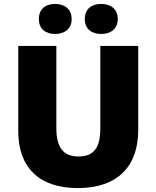

<svg xmlns="http://www.w3.org/2000/svg" viewBox="-20 -948 797 978"><path d="M178 -851C178 -799 214 -775 261 -775C306 -775 345 -799 345 -851C345 -904 306 -928 261 -928C214 -928 178 -904 178 -851ZM412 -851C412 -799 448 -775 496 -775C541 -775 580 -799 580 -851C580 -904 541 -928 496 -928C448 -928 412 -904 412 -851ZM684 -284V-714H491V-296C491 -194 458 -151 379 -151C305 -151 267 -194 267 -295V-714H73V-280C73 -95 179 10 376 10C582 10 684 -104 684 -284Z"/></svg>

Font: Noto Sans Myanmar UI Black
Style: Regular
Weight: 900
Designer: Monotype Design Team
Foundry: Monotype Imaging Inc.
Version: Version 2.103